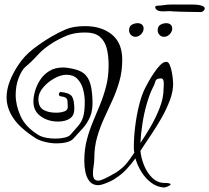

<svg xmlns="http://www.w3.org/2000/svg" viewBox="-20 -767 921 845"><path d="M742 -398Q742 -364 727.5 -325.5Q713 -287 691.5 -249Q670 -211 648 -178.5Q626 -146 611 -123L598 -103Q601 -71 614.5 -38Q628 -5 651 16.5Q674 38 703 38Q719 38 725 40Q731 42 731 44Q731 48 718.5 53.5Q706 59 700 58Q671 56 646 37.5Q621 19 603 -9.5Q585 -38 576 -70Q558 -45 536.5 -22Q515 1 488 18Q482 23 467.5 30Q453 37 437.5 42.5Q422 48 413 48Q388 48 374.5 31.5Q361 15 356 -9.5Q351 -34 351 -58Q351 -109 362 -151Q373 -193 389 -231Q405 -269 420.5 -307Q436 -345 447 -387Q458 -429 458 -480Q458 -523 449.5 -555Q441 -587 419 -605.5Q397 -624 355 -624Q307 -624 273.5 -610Q240 -596 211 -578Q171 -553 146 -525Q121 -497 91 -472Q76 -459 62.5 -425Q49 -391 49 -349Q49 -304 70.5 -256Q92 -208 149 -173Q162 -165 182 -161Q202 -157 223 -157Q246 -157 265 -161.5Q284 -166 291 -175Q311 -198 325 -214Q339 -230 346 -253Q353 -276 353 -318Q353 -347 345.5 -374.5Q338 -402 320.5 -420Q303 -438 272 -438Q248 -438 219 -422Q190 -406 169.5 -381.5Q149 -357 149 -331Q149 -297 170.5 -284Q192 -271 227 -271Q249 -271 265 -277.5Q281 -284 278 -304Q277 -313 277 -321Q277 -329 271.5 -335Q266 -341 247 -343Q239 -345 239 -352Q239 -356 242 -359.5Q245 -363 249 -362Q287 -358 297 -342Q307 -326 307 -288Q307 -258 287 -245Q267 -232 235 -232Q192 -232 159.5 -255Q127 -278 127 -320Q127 -340 134 -365.5Q141 -391 156.5 -415Q172 -439 197 -454.5Q222 -470 258 -470Q263 -470 268.5 -469.5Q274 -469 280 -468Q316 -463 338.5 -451Q361 -439 373 -411Q385 -383 387 -328Q389 -282 376.5 -253Q364 -224 344 -202Q324 -180 302 -156Q293 -146 273 -141Q253 -136 230 -136Q205 -136 180 -142Q155 -148 138 -158Q69 -202 39 -246.5Q9 -291 9 -338Q9 -373 23 -409.5Q37 -446 62 -483Q88 -522 125.5 -551Q163 -580 205 -605Q237 -624 270 -638Q303 -652 355 -652Q427 -652 472.5 -615Q518 -578 518 -504Q518 -453 505.5 -409.5Q493 -366 475 -326.5Q457 -287 438.5 -247Q420 -207 407.5 -163.5Q395 -120 395 -69Q395 -54 392 -36Q389 -18 389 -3Q389 10 394 19Q399 28 413 28Q421 28 437.5 20.5Q454 13 470 4Q486 -5 491 -8Q520 -27 537.5 -48.5Q555 -70 571 -95Q570 -101 569.5 -106.5Q569 -112 569 -118Q569 -162 575 -211Q581 -260 592.5 -305.5Q604 -351 620 -382Q624 -390 634 -408Q644 -426 657.5 -446Q671 -466 685 -480.5Q699 -495 712 -495Q721 -495 726.5 -482.5Q732 -470 735.5 -453Q739 -436 740.5 -420.5Q742 -405 742 -398ZM700 -378Q700 -383 700.5 -388Q701 -393 701 -398Q701 -408 698.5 -415Q696 -422 688 -422Q667 -422 663.5 -408Q660 -394 652 -380Q638 -352 626 -310.5Q614 -269 607 -224Q600 -179 598 -138Q618 -167 641.5 -207Q665 -247 682.5 -291.5Q700 -336 700 -378ZM612 -641Q612 -628 601 -616.5Q590 -605 576 -605Q564 -605 556 -613.5Q548 -622 548 -634Q548 -651 560 -658Q572 -665 586 -665Q597 -665 604.5 -659Q612 -653 612 -641ZM738 -641Q738 -628 727 -616.5Q716 -605 702 -605Q690 -605 682 -613.5Q674 -622 674 -634Q674 -651 686 -658Q698 -665 712 -665Q723 -665 730.5 -659Q738 -653 738 -641ZM872 -740Q881 -737 881 -730Q881 -724 875.5 -719Q870 -714 862 -714Q849 -714 824.5 -714.5Q800 -715 775.5 -715.5Q751 -716 739 -717Q735 -718 726 -718Q719 -718 711.5 -717.5Q704 -717 697 -717Q684 -717 676 -720Q663 -727 663 -735Q663 -742 674 -742Q684 -742 701 -744.5Q718 -747 731 -747H825Q844 -747 855.5 -745Q867 -743 872 -740Z"/></svg>

Font: Ingrid Darling
Style: Regular
Weight: 400
Designer: Robert E. Leuschke
Foundry: Robert E. Leuschke
Version: Version 1.010; ttfautohint (v1.8.3)